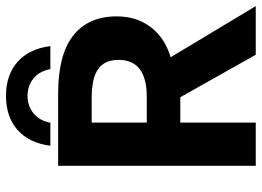

<svg xmlns="http://www.w3.org/2000/svg" viewBox="-136 -736 873 640"><g transform="rotate(-90 300.0 -416.5)"><path d="M437 0 295.4 -251.5H210.9V0H66.9V-658.7H308.1Q437 -658.7 501 -608.4Q564.9 -558.1 564.9 -463.4Q564.9 -396.5 528.8 -349.6Q492.7 -302.7 428.7 -283.7L599.1 0ZM419.9 -457.5Q419.9 -503.4 389.6 -525.1Q359.4 -546.9 293 -546.9H210.9V-363.3H296.9Q419.9 -363.3 419.9 -457.5ZM299.8 -760.7Q266.6 -760.7 241.9 -741Q217.3 -721.2 210.4 -684.6H133.8Q142.6 -754.9 186 -793.7Q229.5 -832.5 299.8 -832.5Q370.1 -832.5 413.6 -793.7Q457 -754.9 465.8 -684.6H389.2Q382.3 -721.2 357.9 -741Q333.5 -760.7 299.8 -760.7Z"/></g></svg>

Font: Liberation Mono
Style: Bold
Weight: 700
Monospace: yes
Designer: Steve Matteson
Foundry: Ascender Corporation
Version: Version 2.1.5